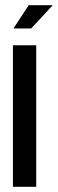

<svg xmlns="http://www.w3.org/2000/svg" viewBox="-20 -722 224 742"><path d="M30 0V-547H120V0ZM32 -612 91 -702H184L100.5 -612Z"/></svg>

Font: League Gothic SemiCondensed
Style: Regular
Weight: 400
Width: 4
Designer: The League of Moveable Type
Version: Version 2.001